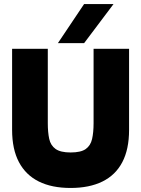

<svg xmlns="http://www.w3.org/2000/svg" viewBox="-20 -922 700 952"><path d="M330 10Q237 10 172.5 -22Q108 -54 74 -118Q40 -182 40 -278V-680H217V-311Q217 -266 224 -233.5Q231 -201 255.5 -183.5Q280 -166 330 -166Q381 -166 405 -183Q429 -200 436.5 -232.5Q444 -265 444 -311V-680H620V-278Q620 -182 586.5 -118Q553 -54 488 -22Q423 10 330 10ZM267 -708 397 -902H543L397 -708Z"/></svg>

Font: Teachers ExtraBold
Style: Regular
Weight: 800
Designer: Alfredo Marco Pradil, Chank Diesel
Version: Version 1.001